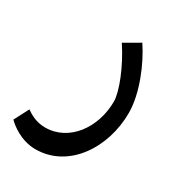

<svg xmlns="http://www.w3.org/2000/svg" viewBox="-201 -552 812 876"><g transform="rotate(30 205.5 -113.5)"><path d="M114 219C289 219 401 45 401 -137C401 -240 347 -367 294 -446L213 -399C273 -309 316 -199 316 -149C316 -10 228 111 103 111C55 111 21 90 0 75L-40 152C-20 173 39 219 114 219Z"/></g></svg>

Font: Wafeq Medium
Style: Regular
Weight: 500
Designer: Rasmus Andersson & Azza Alameddine
Foundry: Google & TypeTogether
Version: Version 3.000;January 28, 2025;FontCreator 15.0.0.3014 64-bi